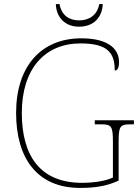

<svg xmlns="http://www.w3.org/2000/svg" viewBox="-20 -912 684 942"><path d="M368 -781C439 -781 482 -827 484 -892H467C457 -837 417 -812 368 -812C319 -812 282 -837 272 -892H254C256 -827 299 -781 368 -781ZM373 10C453 10 509 -1 562 -26V-214C562 -291 568 -302 618 -302H637V-322H445V-302H478C528 -302 534 -291 534 -214V-41C499 -24 439 -15 383 -15C175 -15 87 -150 87 -358C87 -573 199 -699 375 -699C507 -699 543 -654 543 -566C556 -566 564 -579 564 -608C564 -667 518 -724 379 -724C183 -724 59 -588 59 -358C59 -137 161 10 373 10Z"/></svg>

Font: Noto Serif Gurmukhi Thin
Style: Regular
Weight: 100
Designer: Vaibhav Singh and the Monotype Design Team
Foundry: Monotype Imaging Inc.
Version: Version 2.004